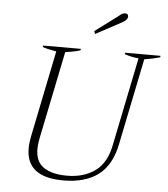

<svg xmlns="http://www.w3.org/2000/svg" viewBox="-60 -964 900 1028"><g transform="rotate(5 389.5 -450.0)"><path d="M414 -801 539 -894Q555 -910 572 -910Q588 -910 588 -894Q588 -877 561 -862L420 -786ZM119 -145Q119 -175 126 -209L221 -675Q172 -683 147 -692L148 -700H351L350 -692Q318 -682 269 -675L172 -201Q166 -171 166 -146Q166 -77 211 -47Q256 -17 336 -17Q425 -17 486 -60.5Q547 -104 566 -201L663 -676Q620 -681 588 -692L589 -700H779L778 -692Q741 -681 694 -674L599 -209Q576 -95 505.5 -42.5Q435 10 318 10Q119 10 119 -145Z"/></g></svg>

Font: Trirong ExtraLight
Style: Italic
Weight: 275
Italic angle: -12°
Designer: Katatrad Team
Foundry: CadsonDemak
Version: Version 1.003